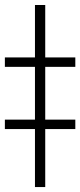

<svg xmlns="http://www.w3.org/2000/svg" viewBox="-70 -756 325 776"><path d="M112.8 -735.8V0H71.3V-735.8ZM-50.3 -485.8V-523.9H234.4V-485.8ZM-50.3 -234.4V-272.5H234.4V-234.4Z"/></svg>

Font: Inter 28pt ExtraLight
Style: Regular
Weight: 250
Designer: Rasmus Andersson
Foundry: rsms
Version: Version 4.001;git-66647c0bb